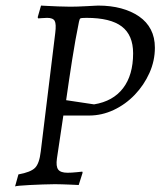

<svg xmlns="http://www.w3.org/2000/svg" viewBox="-20 -660 575 688"><path d="M127 -640Q126 -640 145 -639Q164 -638 189 -637Q214 -636 232 -636Q242 -636 258.5 -636.5Q275 -637 292 -638Q309 -639 320.5 -639.5Q332 -640 332 -640Q377 -640 414 -630Q451 -620 478.5 -601Q506 -582 520.5 -554Q535 -526 535 -489Q535 -442 515.5 -398.5Q496 -355 463 -320.5Q430 -286 387.5 -266Q345 -246 299 -246H207L184 -92Q180 -64 188.5 -52.5Q197 -41 222 -41Q236 -41 255.5 -43Q275 -45 275 -45Q275 -44 275.5 -43Q276 -42 276 -41L262 3Q262 3 253 2.5Q244 2 230.5 1.5Q217 1 202.5 0.5Q188 0 177 0Q157 0 133 1Q109 2 86.5 3Q64 4 49.5 5.5Q35 7 34 8L46 -35Q90 -43 105.5 -58.5Q121 -74 126 -117L178 -542Q182 -574 176 -585Q170 -596 149 -596Q141 -596 129 -595Q117 -594 117 -594L115 -598ZM317 -286Q385 -297 421 -344Q457 -391 457 -469Q457 -534 416.5 -565Q376 -596 290 -596Q271 -596 268 -594Q265 -592 263 -582Q250 -519 238.5 -445.5Q227 -372 217 -301Z"/></svg>

Font: Alegreya
Style: Italic
Weight: 400
Italic angle: -7°
Designer: Juan Pablo del Peral
Foundry: Huerta Tipografica
Version: Version 2.009